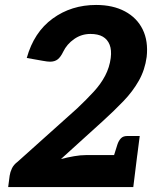

<svg xmlns="http://www.w3.org/2000/svg" viewBox="-20 -755 641 775"><path d="M13 0 19 -46Q21 -60 28 -75Q35 -90 51 -102L292 -318Q329 -353 358 -384.5Q387 -416 404.5 -449.5Q422 -483 427 -521Q431 -553 422.5 -574.5Q414 -596 395 -607Q376 -618 345 -618Q309 -618 279.5 -597.5Q250 -577 235 -546Q225 -525 213 -515.5Q201 -506 182 -506Q172 -506 153 -509.5Q134 -513 88 -521Q117 -625 192.5 -680Q268 -735 368 -735Q436 -735 484.5 -709Q533 -683 556 -636Q579 -589 572 -525Q565 -473 540.5 -429.5Q516 -386 478.5 -347Q441 -308 397 -268L226 -113Q253 -120 279 -124.5Q305 -129 327 -129H534L518 0ZM432 -102 454 -172Q459 -187 468 -196.5Q477 -206 493 -206H544L534 -128Z"/></svg>

Font: Aleo ExtraBold
Style: Italic
Weight: 800
Italic angle: -7°
Designer: Alessio Laiso
Foundry: Alessio Laiso
Version: Version 2.001;gftools[0.9.29]